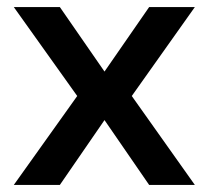

<svg xmlns="http://www.w3.org/2000/svg" viewBox="-20 -522 589 542"><path d="M19 0 198 -251 19 -502H149L275 -320L401 -502H530L352 -251L530 0H401L275 -183L149 0Z"/></svg>

Font: DM Sans 16pt SemiBold
Style: Regular
Weight: 600
Version: Version 4.004;gftools[0.9.30]